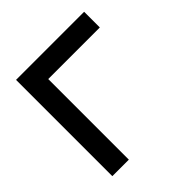

<svg xmlns="http://www.w3.org/2000/svg" viewBox="-186 -844 987 987"><g transform="rotate(-45 308.0 -350.0)"><path d="M76 0V-700H571V-586H196V0Z"/></g></svg>

Font: Overpass Mono Light
Style: Regular
Weight: 300
Monospace: yes
Designer: Delve Withrington, Dave Bailey
Foundry: Delve Fonts LLC
Version: Version 4.000